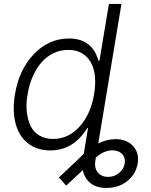

<svg xmlns="http://www.w3.org/2000/svg" viewBox="-20 -747 759 968"><path d="M423.7 -101.2H419.7Q350.5 11.4 233.7 11.4Q166.9 11.4 121.6 -23.8Q76.3 -58.9 58.9 -123.2Q41.5 -187.5 55.4 -271.3Q76.3 -397.4 151.6 -475.1Q226.9 -552.9 327.4 -552.9Q445.3 -552.9 475.9 -441.4H481.5L529.1 -727.3H592.3L475.5 -23.8Q518.8 -45.5 561.8 -45.5Q619 -45.5 650.9 -10.8Q682.9 23.8 674 77.8Q664.8 131.7 621.3 166.2Q577.8 200.6 517.4 200.6Q465.6 200.6 435.4 175.6Q405.2 150.6 397.7 110.4L313.6 188.6L277 147.7L378.2 52.2Q394.2 35.5 402.3 28.4ZM247.2 -46.5Q325.3 -46.5 381.6 -109.2Q437.9 -171.9 454.5 -272.4Q465.6 -338.1 454.4 -388.1Q443.2 -438.2 409.6 -466.8Q376.1 -495.4 323.9 -495.4Q283.7 -495.4 248.8 -478.3Q213.8 -461.3 188 -431.1Q162.3 -400.9 144.7 -360.4Q127.1 -320 119.3 -272.4Q110.4 -224.8 115.1 -183.4Q119.7 -142 134.4 -111.7Q149.1 -81.3 178.3 -63.9Q207.4 -46.5 247.2 -46.5ZM463.4 46.9 460.9 62.5Q454.5 99.8 473 122.3Q491.5 144.9 524.9 144.9Q556.1 144.9 579.9 125.5Q603.7 106.2 608.7 77.8Q613.3 50.8 598.2 32.3Q583.1 13.8 554.3 11.4Q509.2 7.1 463.4 46.9ZM427.2 -101.2Z"/></svg>

Font: Karasuma Gothic
Style: Light Italic
Weight: 300
Italic angle: 9.39998°
Designer: Rasmus Andersson / Ryoko Nishizuka
Foundry: rsms
Version: Version 1.00